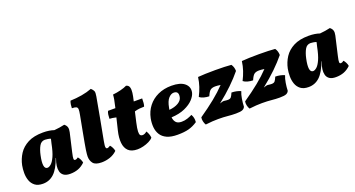

<svg xmlns="http://www.w3.org/2000/svg" viewBox="-46 -1298 3506 1895"><g transform="rotate(-20 1707.5 -350.5)"><path d="M558 -467Q579 -451 585 -430.5Q591 -410 584 -379L539 -184Q527 -133 528.5 -118.5Q530 -104 543 -104Q550 -104 557 -107Q564 -110 574 -118Q584 -108 594 -88.5Q604 -69 606 -52Q573 -20 535 -5.5Q497 9 450 9Q407 9 383.5 -7.5Q360 -24 353 -51Q346 -78 350 -110Q353 -130 357 -146Q361 -162 370 -187H367Q331 -84 281.5 -37.5Q232 9 164 9Q111 9 80.5 -14.5Q50 -38 37 -75Q24 -112 24 -154Q24 -196 31 -232Q44 -296 78.5 -349Q113 -402 175.5 -434.5Q238 -467 334 -467Q369 -467 397.5 -462.5Q426 -458 449 -450Q508 -455 558 -467ZM236 -264Q206 -124 259 -124Q276 -124 297.5 -142.5Q319 -161 340 -207.5Q361 -254 377 -336L388 -382Q376 -387 357.5 -390Q339 -393 328 -393Q289 -393 268.5 -356.5Q248 -320 236 -264Z M781 9Q715 9 691.5 -20.5Q668 -50 668 -93Q668 -104 669.5 -119Q671 -134 674.5 -159.5Q678 -185 686 -228Q694 -271 706.5 -339Q719 -407 738 -506Q745 -542 744.5 -561Q744 -580 730.5 -587Q717 -594 685 -594Q685 -612 688 -632Q691 -652 698 -669Q760 -671 818.5 -681Q877 -691 926 -710Q946 -692 952.5 -676Q959 -660 952 -622Q913 -403 871 -184Q861 -132 864.5 -118Q868 -104 878 -104Q885 -104 892 -107Q899 -110 912 -118Q922 -108 932 -88.5Q942 -69 944 -52Q911 -20 868 -5.5Q825 9 781 9Z M1157 9Q1094 9 1062 -21.5Q1030 -52 1024.5 -106.5Q1019 -161 1036 -231L1067 -359Q1046 -364 1028.5 -366.5Q1011 -369 998 -369Q998 -390 1001 -412Q1004 -434 1012 -448H1089L1091 -458Q1102 -503 1107 -532Q1112 -561 1113 -582Q1154 -586 1196 -596.5Q1238 -607 1263 -620Q1289 -614 1296 -590.5Q1303 -567 1298.5 -532.5Q1294 -498 1284 -458L1282 -448H1370Q1370 -424 1368 -401Q1366 -378 1360 -365Q1333 -365 1309.5 -362.5Q1286 -360 1259 -352L1234 -243Q1221 -185 1220 -155.5Q1219 -126 1227.5 -116Q1236 -106 1251 -106Q1262 -106 1274.5 -111.5Q1287 -117 1297 -127Q1307 -113 1314.5 -92.5Q1322 -72 1323 -53Q1308 -35 1279.5 -21Q1251 -7 1218.5 1Q1186 9 1157 9Z M1578 9Q1510 9 1467 -10.5Q1424 -30 1402.5 -64.5Q1381 -99 1377 -142.5Q1373 -186 1382 -234Q1396 -304 1437 -356.5Q1478 -409 1541 -438Q1604 -467 1683 -467Q1775 -467 1819.5 -430Q1864 -393 1853 -336Q1846 -302 1813 -266Q1780 -230 1721 -203.5Q1662 -177 1579 -173Q1582 -139 1600.5 -118.5Q1619 -98 1659 -98Q1692 -98 1721 -108Q1750 -118 1771 -129Q1782 -110 1786 -91Q1790 -72 1788 -47Q1742 -16 1695 -3.5Q1648 9 1578 9ZM1588 -271Q1586 -260 1584 -250Q1642 -255 1679.5 -277.5Q1717 -300 1723 -333Q1735 -395 1681 -395Q1653 -395 1626.5 -366Q1600 -337 1588 -271Z M1872 9Q1861 -8 1856 -31Q1851 -54 1855 -73Q1948 -137 2019 -194.5Q2090 -252 2143 -308Q2124 -311 2111 -312Q2098 -313 2088 -313Q2057 -313 2038.5 -300.5Q2020 -288 2000 -241Q1974 -241 1945.5 -248.5Q1917 -256 1900 -270Q1924 -317 1939 -362Q1954 -407 1961 -458Q1991 -461 2040.5 -462.5Q2090 -464 2143 -464Q2250 -464 2311 -458Q2333 -427 2333 -386Q2286 -328 2221.5 -265.5Q2157 -203 2075 -138Q2108 -151 2125.5 -148Q2143 -145 2161 -145Q2185 -145 2195.5 -158.5Q2206 -172 2218 -201Q2244 -201 2269.5 -195.5Q2295 -190 2314 -181Q2301 -151 2294 -107.5Q2287 -64 2286 -28Q2279 -9 2259 0Q2239 9 2190 9Q2146 9 2105 4.5Q2064 0 2004 0Q1976 0 1944.5 2Q1913 4 1872 9Z M2332 9Q2321 -8 2316 -31Q2311 -54 2315 -73Q2408 -137 2479 -194.5Q2550 -252 2603 -308Q2584 -311 2571 -312Q2558 -313 2548 -313Q2517 -313 2498.5 -300.5Q2480 -288 2460 -241Q2434 -241 2405.5 -248.5Q2377 -256 2360 -270Q2384 -317 2399 -362Q2414 -407 2421 -458Q2451 -461 2500.5 -462.5Q2550 -464 2603 -464Q2710 -464 2771 -458Q2793 -427 2793 -386Q2746 -328 2681.5 -265.5Q2617 -203 2535 -138Q2568 -151 2585.5 -148Q2603 -145 2621 -145Q2645 -145 2655.5 -158.5Q2666 -172 2678 -201Q2704 -201 2729.5 -195.5Q2755 -190 2774 -181Q2761 -151 2754 -107.5Q2747 -64 2746 -28Q2739 -9 2719 0Q2699 9 2650 9Q2606 9 2565 4.5Q2524 0 2464 0Q2436 0 2404.5 2Q2373 4 2332 9Z M3348 -467Q3369 -451 3375 -430.5Q3381 -410 3374 -379L3329 -184Q3317 -133 3318.5 -118.5Q3320 -104 3333 -104Q3340 -104 3347 -107Q3354 -110 3364 -118Q3374 -108 3384 -88.5Q3394 -69 3396 -52Q3363 -20 3325 -5.5Q3287 9 3240 9Q3197 9 3173.5 -7.5Q3150 -24 3143 -51Q3136 -78 3140 -110Q3143 -130 3147 -146Q3151 -162 3160 -187H3157Q3121 -84 3071.5 -37.5Q3022 9 2954 9Q2901 9 2870.5 -14.5Q2840 -38 2827 -75Q2814 -112 2814 -154Q2814 -196 2821 -232Q2834 -296 2868.5 -349Q2903 -402 2965.5 -434.5Q3028 -467 3124 -467Q3159 -467 3187.5 -462.5Q3216 -458 3239 -450Q3298 -455 3348 -467ZM3026 -264Q2996 -124 3049 -124Q3066 -124 3087.5 -142.5Q3109 -161 3130 -207.5Q3151 -254 3167 -336L3178 -382Q3166 -387 3147.5 -390Q3129 -393 3118 -393Q3079 -393 3058.5 -356.5Q3038 -320 3026 -264Z"/></g></svg>

Font: Vollkorn Black
Style: Italic
Weight: 900
Italic angle: -11°
Designer: Friedrich Althausen
Foundry: Friedrich Althausen
Version: Version 5.000; ttfautohint (v1.8.3)